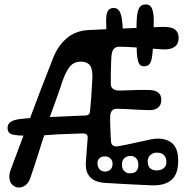

<svg xmlns="http://www.w3.org/2000/svg" viewBox="-20 -809 823 863"><path d="M365 -290Q376.5 -291 380.5 -296.5Q384.5 -302 385 -313Q388 -342.5 390.5 -378.2Q393 -414 395 -453Q397.5 -496 385 -514Q372.5 -532 343 -532Q314 -532 295.8 -511.8Q277.5 -491.5 260 -442Q249 -407.5 233.8 -365.5Q218.5 -323.5 204 -283Q229.5 -284 257 -285.2Q284.5 -286.5 312 -287.8Q339.5 -289 365 -290ZM671 -710Q670.5 -677 669.8 -638.2Q669 -599.5 666 -577Q663 -538 654.5 -524.5Q646 -511 628 -511Q611 -510.5 604.2 -524.8Q597.5 -539 595 -572Q594.5 -591 594 -616Q593.5 -641 593.2 -665.8Q593 -690.5 594 -708Q595 -751 604 -770Q613 -789 633 -789Q655.5 -790.5 663.8 -768.8Q672 -747 671 -710ZM528 -720Q530.5 -705 531.5 -685.8Q532.5 -666.5 533 -653Q534.5 -633.5 527.2 -624.5Q520 -615.5 501 -616Q479.5 -616 470 -624Q460.5 -632 459 -650Q458.5 -662 457.8 -681.2Q457 -700.5 457 -716Q457 -748.5 465.8 -761.2Q474.5 -774 493 -773Q522 -773 528 -720ZM567 -108Q550.5 -108 539.2 -98.5Q528 -89 528 -67Q528 -52 538 -41Q548 -30 563 -30Q585.5 -30 593.8 -41Q602 -52 602 -66Q602 -85.5 592.8 -96.8Q583.5 -108 567 -108ZM452 -106Q434 -106 426 -96.8Q418 -87.5 418 -77Q418 -60 426.8 -49Q435.5 -38 451 -38Q467 -38 476.5 -47Q486 -56 486 -74Q486 -87 476.5 -96.5Q467 -106 452 -106ZM684 -123Q667.5 -123 655.8 -112.2Q644 -101.5 644 -85Q644 -60.5 655.8 -51.8Q667.5 -43 683 -43Q704 -43 716 -53Q728 -63 728 -81Q728 -99 717.8 -111Q707.5 -123 684 -123ZM54 -13Q54 -13 54 -13Q54 -13 54 -13Q54 -13 54 -13Q54 -13 54 -13Q54 -13 54 -13Q54 -13 54 -13Q54 -13 54 -13Q54 -13 54 -13ZM80 -56Q80 -56 80 -56Q80 -56 80 -56Q80 -56 80 -56Q80 -56 80 -56Q80 -56 80 -56Q80 -56 80 -56Q80 -56 80 -56Q80 -56 80 -56ZM126 -279 97 -199Q62.5 -199 38 -204Q13.5 -209 14 -235Q14.5 -252.5 28 -261.2Q41.5 -270 66.5 -273.5Q91.5 -277 126 -279ZM179 -201Q171 -178.5 154.5 -125.2Q138 -72 116 -8Q108.5 13.5 94.2 23.8Q80 34 65 34Q48 34 35 21.2Q22 8.5 22 -14Q22 -21 23 -28Q24 -35 27 -43Q62 -137.5 97 -230.5Q132 -323.5 163.2 -405.5Q194.5 -487.5 219 -549Q241 -604.5 280.8 -637.8Q320.5 -671 378 -674Q424.5 -676.5 472.8 -678.5Q521 -680.5 577.8 -682.8Q634.5 -685 706 -688Q749 -689.5 766 -676.8Q783 -664 783 -639Q783 -610.5 763.8 -597.8Q744.5 -585 712 -587Q682 -589 646 -591.8Q610 -594.5 575.2 -596.8Q540.5 -599 515 -599Q500 -599 490.5 -588.2Q481 -577.5 480 -542Q478.5 -515 478.2 -486.5Q478 -458 478 -431Q478 -417 488.5 -409.2Q499 -401.5 519 -402Q561 -403.5 596.8 -404.5Q632.5 -405.5 658 -404Q679 -402.5 692 -392.2Q705 -382 705 -360Q705 -337 690.2 -325.2Q675.5 -313.5 652 -314Q606.5 -315 569.8 -317.5Q533 -320 505 -320Q489.5 -320 482.2 -310Q475 -300 475 -282Q475 -268 475.5 -248Q476 -228 477 -207.8Q478 -187.5 479 -173Q480 -159.5 489 -154.2Q498 -149 513 -152Q554.5 -159.5 588.8 -167.5Q623 -175.5 656 -182Q710 -193.5 745.5 -171.5Q781 -149.5 781 -87Q781 -25.5 750.2 0.2Q719.5 26 661 24Q638 23 607 21.5Q576 20 537 18Q498 16 451 13Q408.5 10.5 385.8 -12.2Q363 -35 366 -80Q367.5 -108.5 370 -136.2Q372.5 -164 374 -187Q375 -200.5 368.5 -205.2Q362 -210 346 -209Q323.5 -208 295 -207.2Q266.5 -206.5 236.2 -205Q206 -203.5 179 -201Z"/></svg>

Font: Kablammo
Style: Regular
Weight: 400
Designer: Travis Kochel, Lizy Gershenzon, Daria Petrova, Ethan Cohen
Foundry: Vectro Type Foundry
Version: Version 1.002